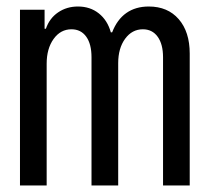

<svg xmlns="http://www.w3.org/2000/svg" viewBox="-20 -570 640 590"><path d="M41.4 0H123.4V-374.2Q123.4 -420.6 144.7 -450.3Q166 -480 199.6 -480Q228.6 -480 244.9 -457.4Q261.2 -434.8 261.2 -394.2V0H343.2V-375.8Q343.2 -421.8 364.5 -450.9Q385.8 -480 419 -480Q448 -480 464.5 -457.1Q481 -434.2 481 -394.2V0H563V-405.2Q563 -472.2 529.2 -511.1Q495.4 -550 437.2 -550Q396.6 -550 368.2 -530Q339.8 -510 324.6 -470.6H320.6Q310.2 -507.8 283.6 -528.9Q257 -550 219.6 -550Q185 -550 158.5 -531.9Q132 -513.8 121 -481.6H117V-540H41.4Z"/></svg>

Font: CommitMonoV142 ExtLt
Style: Regular
Weight: 200
Monospace: yes
Designer: Eigil Nikolajsen
Foundry: Eigil Nikolajsen
Version: Version 1.142